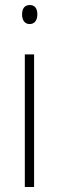

<svg xmlns="http://www.w3.org/2000/svg" viewBox="-20 -746 234 766"><path d="M99 -726C76 -726 68 -709 68 -688C68 -667 78 -650 98 -650C119 -650 129 -666 129 -689C129 -709 121 -726 99 -726ZM116 -529H79V0H116Z"/></svg>

Font: Noto Sans Georgian Condensed ExtraLight
Style: Regular
Weight: 200
Width: 3
Designer: Monotype Design Team, Akaki Razmadze
Foundry: Google LLC
Version: Version 2.005